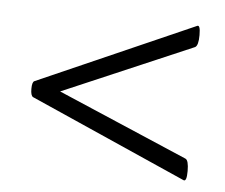

<svg xmlns="http://www.w3.org/2000/svg" viewBox="-35 -441 478 408"><g transform="rotate(5 203.5 -237.0)"><path d="M31 -237Q31 -252 36 -254L370 -401Q377 -405 377 -382Q377 -360 370 -356L55 -221V-253L370 -118Q377 -115 377 -92Q377 -69 370 -72L36 -220Q31 -223 31 -237Z"/></g></svg>

Font: Cormorant Unicase SemiBold
Style: Regular
Weight: 600
Designer: Christian Thalmann (Catharsis Fonts)
Foundry: Catharsis Fonts
Version: Version 4.000